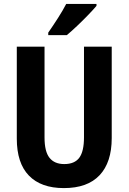

<svg xmlns="http://www.w3.org/2000/svg" viewBox="-20 -953 658 983"><path d="M552 -246Q552 -122 490 -56Q428 10 307 10Q190 10 128 -54Q66 -118 66 -243V-714H208V-249Q208 -177 233.5 -145Q259 -113 309 -113Q362 -113 386 -145.5Q410 -178 410 -250V-714H552ZM474 -923Q459 -905 432 -877Q405 -849 375.5 -821Q346 -793 322 -773H227V-786Q252 -822 277 -861Q302 -900 319 -933H474Z"/></svg>

Font: Noto Sans Myanmar UI Condensed
Style: Bold
Weight: 700
Width: 3
Designer: Monotype Design Team
Foundry: Monotype Imaging Inc.
Version: Version 2.103; ttfautohint (v1.8.4.7-5d5b)